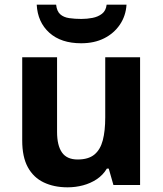

<svg xmlns="http://www.w3.org/2000/svg" viewBox="-20 -791 697 821"><path d="M579 -546V0H465L445 -70H437Q420 -42 393.5 -24.5Q367 -7 335 1.5Q303 10 269 10Q211 10 167 -11Q123 -32 99 -76Q75 -120 75 -190V-546H224V-227Q224 -169 245 -139Q266 -109 312 -109Q358 -109 383.5 -130Q409 -151 419.5 -191Q430 -231 430 -289V-546ZM521 -771Q518 -723 492.5 -685.5Q467 -648 425 -627Q383 -606 327 -606Q241 -606 191 -651Q141 -696 137 -771H220Q223 -743 237.5 -730Q252 -717 276 -713.5Q300 -710 328 -710Q352 -710 375.5 -714.5Q399 -719 416 -732Q433 -745 436 -771Z"/></svg>

Font: Noto Sans Devanagari
Style: Regular
Weight: 400
Designer: Jelle Bosma - Monotype Design Team
Foundry: Monotype Imaging Inc.
Version: Version 2.003